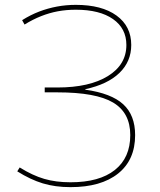

<svg xmlns="http://www.w3.org/2000/svg" viewBox="-20 -760 660 790"><path d="M270 10Q207 10 156 -5.5Q105 -21 51 -55L61 -71Q114 -38 162 -24Q210 -10 270 -10Q389 -10 452.5 -60.5Q516 -111 516 -204Q516 -296 445.5 -338Q375 -380 216 -380H164V-400H216Q348 -400 424 -447Q500 -494 500 -575Q500 -643 445 -681.5Q390 -720 292 -720Q253 -720 218 -713.5Q183 -707 149 -693.5Q115 -680 81 -659L71 -677Q106 -699 141.5 -712.5Q177 -726 214.5 -733Q252 -740 292 -740Q399 -740 459.5 -696Q520 -652 520 -575Q520 -507 471.5 -460Q423 -413 331 -393V-391Q438 -376 487 -331Q536 -286 536 -204Q536 -102 466 -46Q396 10 270 10Z"/></svg>

Font: M PLUS 2 Thin
Style: Regular
Weight: 100
Designer: Coji Morishita
Foundry: UNDERFOREST DESIGN
Version: Version 1.001